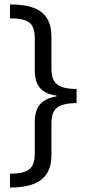

<svg xmlns="http://www.w3.org/2000/svg" viewBox="-20 -695 390 865"><path d="M25 150V87.5Q87.5 87.5 112.1 67.5Q136.7 47.5 136.7 -2.5V-145Q136.7 -197.5 160.4 -225Q184.2 -252.5 235 -260.8V-264.2Q183.3 -271.7 160 -298.8Q136.7 -325.8 136.7 -379.2V-524.2Q136.7 -573.3 112.9 -592.9Q89.2 -612.5 25 -612.5V-675Q90.8 -675 131.7 -659.6Q172.5 -644.2 192.1 -612.1Q211.7 -580 211.7 -529.2V-384.2Q211.7 -335 237.5 -314.6Q263.3 -294.2 325 -294.2V-230.8Q262.5 -230 237.1 -210Q211.7 -190 211.7 -140.8V4.2Q211.7 53.3 191.7 85.8Q171.7 118.3 130.4 134.2Q89.2 150 25 150Z"/></svg>

Font: Funnel Sans Light
Style: Regular
Weight: 300
Designer: NORD ID, Kristian Moeller
Foundry: Dicotype
Version: Version 1.000